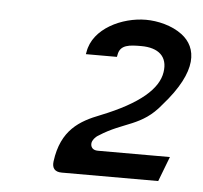

<svg xmlns="http://www.w3.org/2000/svg" viewBox="-38 -879 488 462"><g transform="rotate(5 206.5 -648.0)"><path d="M105 -481C103 -465 110 -456 127 -456H360L383 -516H209C196 -516 191 -524 192 -533C193 -540 199 -548 208 -553C265 -590 309 -584 354 -640C432 -728 423 -784 385 -813C360 -832 325 -840 297 -840C240 -840 170 -808 161 -750L160 -745H235L236 -750C240 -775 263 -776 291 -776C333 -776 356 -756 350 -718C344 -678 301 -639 208 -602C159 -583 115 -558 105 -481Z"/></g></svg>

Font: Charger Pro
Style: BdObl
Weight: 700
Designer: Jasper
Foundry: Cannot Into Space Fonts
Version: Version 1.09